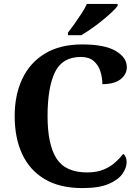

<svg xmlns="http://www.w3.org/2000/svg" viewBox="-20 -951 708 981"><path d="M401 10Q285 10 208 -36Q131 -82 93 -164.5Q55 -247 55 -358Q55 -466 94 -548.5Q133 -631 210 -677.5Q287 -724 400 -724Q515 -724 571.5 -690.5Q628 -657 628 -608Q628 -571 596 -546Q564 -521 503 -521Q503 -554 493 -586Q483 -618 459 -639Q435 -660 393 -660Q298 -660 260.5 -581.5Q223 -503 223 -358Q223 -213 268.5 -141.5Q314 -70 425 -70Q474 -70 509 -84.5Q544 -99 568.5 -121Q593 -143 610 -165Q627 -151 627 -122Q627 -94 606 -63.5Q585 -33 536 -11.5Q487 10 401 10ZM327 -784Q342 -803 360.5 -829Q379 -855 396.5 -882Q414 -909 424 -931H581V-921Q572 -908 550.5 -888Q529 -868 502 -846Q475 -824 447 -804.5Q419 -785 395 -771H327Z"/></svg>

Font: Noto Serif Thai
Style: Bold
Weight: 700
Designer: Monotype Design Team
Foundry: Monotype Imaging Inc.
Version: Version 2.002; ttfautohint (v1.8.4.7-5d5b)